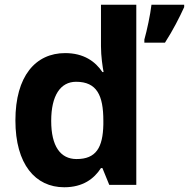

<svg xmlns="http://www.w3.org/2000/svg" viewBox="-20 -780 797 810"><path d="M251 10C330 10 377 -26 406 -71H412L441 0H555V-760H406V-585C406 -542 413 -497 417 -476H412C382 -521 333 -556 255 -556C130 -556 45 -459 45 -272C45 -87 129 10 251 10ZM757 -750V-760H619C614 -717 600 -652 589 -613V-600H676C710 -653 737 -706 757 -750ZM303 -109C235 -109 196 -163 196 -270C196 -377 235 -435 301 -435C389 -435 416 -377 416 -271V-255C414 -157 385 -109 303 -109Z"/></svg>

Font: Noto Sans Javanese
Style: Bold
Weight: 700
Designer: Monotype Design Team
Foundry: Monotype Imaging Inc.
Version: Version 2.005